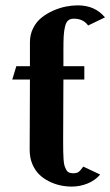

<svg xmlns="http://www.w3.org/2000/svg" viewBox="-20 -687 412 717"><path d="M216.8 -439.9H294.9V-390.1H216.8L215.8 -160.2Q215.8 -135.3 216.1 -122.3Q216.3 -109.4 217.3 -93Q218.3 -76.7 220.7 -68.8Q223.1 -61 227.3 -53.2Q231.4 -45.4 237.8 -42.7Q244.1 -40 252.9 -40Q266.6 -40 273.2 -44.7Q279.8 -49.3 291 -64.9L354 -35.2Q335.4 -13.2 306.9 -1.7Q278.3 9.8 248 9.8Q226.1 9.8 204.8 5.1Q183.6 0.5 162.6 -10Q141.6 -20.5 126 -35.9Q110.4 -51.3 100.6 -74.7Q90.8 -98.1 90.8 -127L91.8 -390.1H25.9L41 -439.9H91.8V-529.8Q91.8 -558.1 103.8 -581.8Q115.7 -605.5 134.8 -620.8Q153.8 -636.2 178 -647Q202.1 -657.7 225.6 -662.4Q249 -667 271 -667Q334.5 -667 372.1 -622.1L309.1 -591.8Q291 -617.2 255.9 -617.2Q242.7 -617.2 234.6 -610.6Q226.6 -604 222.7 -587.2Q218.8 -570.3 217.8 -551.3Q216.8 -532.2 216.8 -497.1Z"/></svg>

Font: Pfennig
Style: Bold
Weight: 700
Version: Version 20120410 ; ttfautohint (v0.8)